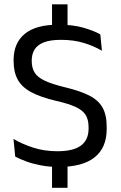

<svg xmlns="http://www.w3.org/2000/svg" viewBox="-20 -765 561 893"><path d="M294.1 -744.9V-606.4H222V-744.9ZM294.1 -44.4V108.5H222V-44.4ZM253.3 11.4Q207.6 11.4 169.2 3.9Q130.8 -3.5 101 -14.6Q71.1 -25.7 50.8 -36.7L42.7 -118.9Q80.9 -96 133.1 -78.8Q185.3 -61.6 247.2 -61.6Q320.8 -61.6 356.3 -87.9Q391.9 -114.1 391.9 -166.3V-174.7Q391.9 -208.9 378 -230.9Q364 -252.8 330.9 -268Q297.7 -283.1 240.6 -296Q168.6 -313 125.2 -336.3Q81.9 -359.5 62.6 -394.5Q43.3 -429.4 43.3 -481.3V-485.9Q43.3 -564.6 95 -607.4Q146.7 -650.2 251.2 -650.2Q319.4 -650.2 367.8 -636.2Q416.2 -622.2 446.5 -605.2L454.1 -528.9Q418.4 -550.2 371.2 -564.9Q323.9 -579.7 263.2 -579.7Q214.3 -579.7 184.5 -568.2Q154.7 -556.7 141.1 -535.1Q127.5 -513.5 127.5 -483.1V-480.9Q127.5 -449.9 140.7 -428.1Q153.8 -406.2 187.2 -390.2Q220.5 -374.1 281.9 -359.2Q352.4 -342.4 394.9 -320.8Q437.4 -299.3 456.8 -264.9Q476.2 -230.6 476.2 -175.2V-164.7Q476.2 -78.1 420.3 -33.4Q364.4 11.4 253.3 11.4Z"/></svg>

Font: Anek Malayalam Medium
Style: Regular
Weight: 500
Designer: Maithili Shingre (Malayalam) & Yesha Goshar (Latin)
Foundry: Ek Type
Version: Version 1.003